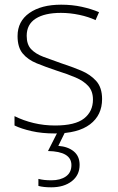

<svg xmlns="http://www.w3.org/2000/svg" viewBox="-20 -560 502 820"><path d="M416 -137Q416 -68 364.5 -29Q313 10 214 10Q159 10 115 0Q71 -10 42 -24V-64Q80 -45 124 -34.5Q168 -24 215 -24Q301 -24 339 -54Q377 -84 377 -135Q377 -170 357.5 -192Q338 -214 303 -229Q268 -244 223 -258Q175 -274 137 -289.5Q99 -305 77 -331.5Q55 -358 55 -406Q55 -469 105.5 -504.5Q156 -540 241 -540Q288 -540 329 -531Q370 -522 403 -508L388 -474Q359 -488 319 -496.5Q279 -505 240 -505Q171 -505 132.5 -480.5Q94 -456 94 -407Q94 -370 113 -350Q132 -330 165 -317.5Q198 -305 241 -290Q287 -275 326.5 -258.5Q366 -242 391 -214Q416 -186 416 -137ZM320 144Q320 188 286.5 214Q253 240 199 240Q165 240 144 234V204Q156 207 169 208.5Q182 210 200 210Q238 210 261.5 193.5Q285 177 285 145Q285 87 185 85L228 0H260L229 63Q270 66 295 86.5Q320 107 320 144Z"/></svg>

Font: Noto Sans Gujarati UI ExtraLight
Style: Regular
Weight: 200
Designer: Jelle Bosma - Monotype Design Team, Universal Thirst
Foundry: Monotype Imaging Inc.
Version: Version 2.106; ttfautohint (v1.8.4.7-5d5b)